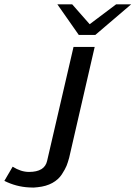

<svg xmlns="http://www.w3.org/2000/svg" viewBox="-130 -687 621 880"><path d="M133 -667H201L281 -576L402 -667H471L307 -527H231ZM-110 142 -72 77Q-34 101 3 101Q75 101 86 50L207 -472H304L187 36Q181 58 175 73Q169 88 153.5 112Q138 136 110 151.5Q82 167 43 171Q25 174 3 172Q-56 169 -110 142Z"/></svg>

Font: Coval
Style: Italic
Weight: 400
Foundry: Context Ltd
Version: Version 001.000